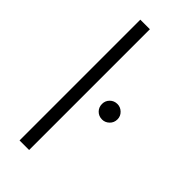

<svg xmlns="http://www.w3.org/2000/svg" viewBox="-242 -804 851 851"><g transform="rotate(45 183.0 -378.5)"><path d="M83 0V-757H143V0ZM276 -324Q255 -324 241 -338Q227 -352 227 -373Q227 -393 241 -407Q255 -421 276 -421Q295 -421 309.5 -407Q324 -393 324 -373Q324 -352 309.5 -338Q295 -324 276 -324Z"/></g></svg>

Font: Plus Jakarta Sans Light
Style: Regular
Weight: 300
Designer: Gumpita Rahayu
Foundry: Tokotype
Version: Version 2.006; ttfautohint (v1.8.4.7-5d5b)